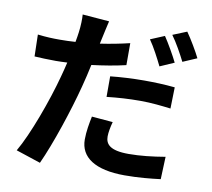

<svg xmlns="http://www.w3.org/2000/svg" viewBox="-90 -906 1180 1067"><g transform="rotate(10 500.0 -373.0)"><path d="M843 -621C825 -658 789 -721 764 -758L685 -725C712 -687 743 -627 763 -586ZM503 -368C565 -375 625 -379 694 -379C754 -379 815 -372 864 -366L867 -486C809 -492 749 -494 693 -494C629 -494 558 -490 503 -484ZM581 -685C527 -672 471 -661 415 -653L423 -690C428 -712 437 -756 444 -784L293 -796C295 -772 294 -732 289 -695C287 -680 284 -660 280 -639C250 -637 221 -636 192 -636C151 -636 118 -637 67 -643L70 -520C105 -518 142 -516 190 -516C210 -516 232 -517 255 -518C249 -490 241 -462 234 -435C197 -296 122 -89 63 11L202 57C256 -60 323 -262 359 -401C370 -442 380 -486 389 -528C455 -536 522 -547 581 -561ZM442 -246C434 -208 425 -160 425 -114C425 -14 510 44 677 44C756 44 823 37 879 30L884 -97C813 -85 744 -77 678 -77C572 -77 547 -110 547 -153C547 -175 553 -207 561 -236ZM803 -771C831 -733 863 -675 884 -633L963 -667C946 -702 909 -765 882 -803Z"/></g></svg>

Font: Noto Sans CJK KR Bold
Style: Regular
Weight: 700
Designer: Ryoko NISHIZUKA (kana & ideographs); Paul D. Hunt (Latin, Greek & Cyrillic); Wenlong ZHANG (bopomofo); Sandoll Communica
Foundry: Adobe Systems Incorporated
Version: Version 1.004;PS 1.004;hotconv 1.0.82;makeotf.lib2.5.63406